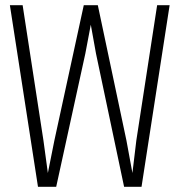

<svg xmlns="http://www.w3.org/2000/svg" viewBox="-20 -718 690 738"><path d="M126 0 18 -698H67L147 -178L164 -53L189 -178L302 -698H356L466 -178L489 -53L504 -178L584 -698H632L524 0H457L349 -512L329 -623L308 -512L196 0Z"/></svg>

Font: Azeret Mono Thin Thin
Style: Regular
Weight: 250
Version: Version 1.002